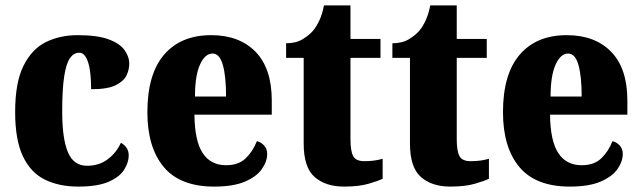

<svg xmlns="http://www.w3.org/2000/svg" viewBox="-20 -680 2373 710"><path d="M269 10Q199 10 146.5 -15.5Q94 -41 65 -101.5Q36 -162 36 -266Q36 -375 67 -437Q98 -499 150 -524.5Q202 -550 267 -550Q339 -550 380.5 -535Q422 -520 440 -495.5Q458 -471 458 -444Q458 -423 448 -401.5Q438 -380 408 -365Q378 -350 317 -350Q317 -386 313 -416.5Q309 -447 299 -466Q289 -485 273 -485Q253 -485 239 -465.5Q225 -446 217.5 -398.5Q210 -351 210 -267Q210 -168 231 -117.5Q252 -67 302 -67Q347 -67 379 -91.5Q411 -116 427 -152Q456 -136 456 -105Q456 -80 439.5 -53Q423 -26 382 -8Q341 10 269 10Z M772 10Q646 10 585.5 -62.5Q525 -135 525 -265Q525 -406 587 -478Q649 -550 761 -550Q865 -550 925 -488.5Q985 -427 985 -308V-256H699Q700 -159 729.5 -114Q759 -69 816 -69Q862 -69 888.5 -94.5Q915 -120 930 -158Q946 -154 957 -141.5Q968 -129 968 -111Q968 -83 948.5 -55Q929 -27 886 -8.5Q843 10 772 10ZM816 -323Q816 -398 804 -440Q792 -482 766 -482Q738 -482 719.5 -441Q701 -400 701 -323Z M1252 10Q1184 10 1143.5 -25.5Q1103 -61 1103 -149V-466H1038V-520Q1075 -520 1100 -535.5Q1125 -551 1138 -567Q1150 -581 1161 -604.5Q1172 -628 1178 -660H1276V-536H1387V-466H1276V-165Q1276 -122 1286 -103Q1296 -84 1327 -84Q1366 -84 1395 -93V-19Q1379 -11 1343 -0.5Q1307 10 1252 10Z M1645 10Q1577 10 1536.5 -25.5Q1496 -61 1496 -149V-466H1431V-520Q1468 -520 1493 -535.5Q1518 -551 1531 -567Q1543 -581 1554 -604.5Q1565 -628 1571 -660H1669V-536H1780V-466H1669V-165Q1669 -122 1679 -103Q1689 -84 1720 -84Q1759 -84 1788 -93V-19Q1772 -11 1736 -0.5Q1700 10 1645 10Z M2087 10Q1961 10 1900.5 -62.5Q1840 -135 1840 -265Q1840 -406 1902 -478Q1964 -550 2076 -550Q2180 -550 2240 -488.5Q2300 -427 2300 -308V-256H2014Q2015 -159 2044.5 -114Q2074 -69 2131 -69Q2177 -69 2203.5 -94.5Q2230 -120 2245 -158Q2261 -154 2272 -141.5Q2283 -129 2283 -111Q2283 -83 2263.5 -55Q2244 -27 2201 -8.5Q2158 10 2087 10ZM2131 -323Q2131 -398 2119 -440Q2107 -482 2081 -482Q2053 -482 2034.5 -441Q2016 -400 2016 -323Z"/></svg>

Font: Noto Serif Lao Condensed Black
Style: Regular
Weight: 900
Width: 3
Designer: Monotype Design Team
Foundry: Monotype Imaging Inc.
Version: Version 2.003; ttfautohint (v1.8.4.7-5d5b)